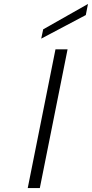

<svg xmlns="http://www.w3.org/2000/svg" viewBox="-20 -949 464 969"><path d="M260 -700H321L181 0H120ZM424 -929 413 -873 188 -754 198 -801Z"/></svg>

Font: Albert Sans Light
Style: Italic
Weight: 300
Italic angle: -11.25°
Designer: Andreas Rasmussen
Foundry: a.Foundry
Version: Version 1.025